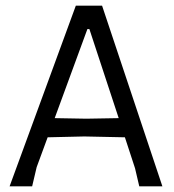

<svg xmlns="http://www.w3.org/2000/svg" viewBox="-20 -661 618 681"><path d="M474 0H556L342 -641H249L14 0H94L110 -68L149 -174L279 -177L423 -174L459 -64ZM297 -558 401 -242 286 -240 174 -242 290 -558Z"/></svg>

Font: Alegreya Sans SC
Style: Regular
Weight: 400
Designer: Juan Pablo del Peral
Foundry: Huerta Tipografica
Version: Version 1.000;PS 001.000;hotconv 1.0.70;makeotf.lib2.5.58329